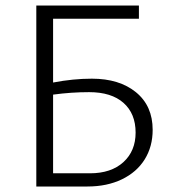

<svg xmlns="http://www.w3.org/2000/svg" viewBox="-20 -678 624 698"><path d="M535 -206Q535 -145 506 -98.5Q477 -52 423 -26Q369 0 298 0H112V-658H485V-610H173V-378Q246 -392 314 -392Q414 -392 474.5 -342.5Q535 -293 535 -206ZM473 -196Q473 -265 429 -304Q385 -343 304 -343Q239 -343 173 -334V-48H307Q384 -48 428.5 -88.5Q473 -129 473 -196Z"/></svg>

Font: Ysabeau Infant Semilight
Style: Regular
Weight: 300
Designer: Christian Thalmann (Catharsis Fonts)
Version: Version 0.003